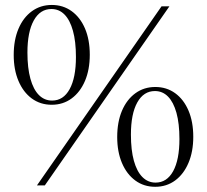

<svg xmlns="http://www.w3.org/2000/svg" viewBox="-20 -730 815 756"><path d="M125.5 0 616 -705H647L156.5 0ZM185 -334Q229.5 -334 254.2 -379Q279 -424 279 -505.5Q279 -566.5 267.2 -608.8Q255.5 -651 234 -672.8Q212.5 -694.5 182.5 -694.5Q138 -694.5 113 -649.5Q88 -604.5 88 -523Q88 -462 99.8 -419.8Q111.5 -377.5 133.2 -355.8Q155 -334 185 -334ZM183.5 -317.5Q139 -317.5 105.2 -342.2Q71.5 -367 52.8 -411.2Q34 -455.5 34 -513.5Q34 -572.5 52.8 -616.8Q71.5 -661 105.5 -685.8Q139.5 -710.5 184 -710.5Q228.5 -710.5 262.2 -686Q296 -661.5 314.8 -617.5Q333.5 -573.5 333.5 -514.5Q333.5 -456 314.8 -411.8Q296 -367.5 262.2 -342.5Q228.5 -317.5 183.5 -317.5ZM592.5 -11Q637 -11 661.8 -56Q686.5 -101 686.5 -182.5Q686.5 -243.5 674.8 -285.8Q663 -328 641.5 -349.8Q620 -371.5 590 -371.5Q545.5 -371.5 520.5 -326.5Q495.5 -281.5 495.5 -200Q495.5 -139 507.2 -96.8Q519 -54.5 540.8 -32.8Q562.5 -11 592.5 -11ZM591 5.5Q546.5 5.5 512.8 -19.2Q479 -44 460.2 -88.2Q441.5 -132.5 441.5 -190.5Q441.5 -249.5 460.2 -293.8Q479 -338 513 -362.8Q547 -387.5 591.5 -387.5Q636 -387.5 669.8 -363Q703.5 -338.5 722.2 -294.5Q741 -250.5 741 -191.5Q741 -133 722.2 -88.8Q703.5 -44.5 669.8 -19.5Q636 5.5 591 5.5Z"/></svg>

Font: Newsreader 60pt Light
Style: Regular
Weight: 300
Designer: Hugues Gentile
Foundry: Production Type
Version: Version 1.003